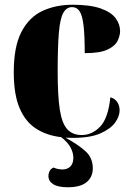

<svg xmlns="http://www.w3.org/2000/svg" viewBox="-20 -571 559 809"><path d="M286 10Q270 10 256 9Q309 38 340 66Q371 94 371 138Q371 175 345 196.5Q319 218 266 218Q224 218 204 205Q184 192 184 170Q184 161 188.5 151Q193 141 205 135Q225 143 243 143Q264 143 276.5 130.5Q289 118 289 94Q289 72 277 50Q265 28 238 7Q177 0 132 -29Q87 -58 62.5 -115.5Q38 -173 38 -267Q38 -375 70.5 -437Q103 -499 159 -525Q215 -551 286 -551Q360 -551 404 -535.5Q448 -520 467 -494.5Q486 -469 486 -440Q486 -422 476 -400Q466 -378 434 -362.5Q402 -347 337 -347Q337 -422 332 -464Q327 -506 315.5 -523.5Q304 -541 284 -541Q260 -541 246.5 -516.5Q233 -492 228 -432.5Q223 -373 223 -268Q223 -167 232 -109Q241 -51 263.5 -26.5Q286 -2 324 -2Q368 -2 402 -37.5Q436 -73 445 -161Q464 -156 474 -141Q484 -126 484 -106Q484 -81 465 -54.5Q446 -28 403 -9Q360 10 286 10Z"/></svg>

Font: Noto Serif Display SemiCondensed Black
Style: Regular
Weight: 900
Width: 4
Designer: Monotype Design Team
Foundry: Monotype Imaging Inc.
Version: Version 2.009